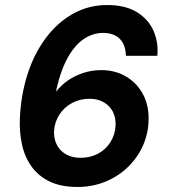

<svg xmlns="http://www.w3.org/2000/svg" viewBox="-20 -732 673 764"><path d="M289 12Q222 12 177 -10Q132 -32 105 -70Q78 -108 67.5 -157Q57 -206 59 -259Q63 -354 89.5 -436.5Q116 -519 162.5 -581Q209 -643 271 -677.5Q333 -712 406 -712Q479 -712 525 -683.5Q571 -655 591 -609Q611 -563 606 -510H481Q480 -554 456.5 -577.5Q433 -601 390 -601Q349 -601 313 -576.5Q277 -552 249.5 -502.5Q222 -453 205 -379Q205 -376 204.5 -373Q204 -370 203 -367Q223 -393 250.5 -412Q278 -431 312 -442Q346 -453 383 -453Q439 -453 482.5 -427Q526 -401 550 -355Q574 -309 571 -249Q569 -195 546.5 -147.5Q524 -100 485.5 -64Q447 -28 396.5 -8Q346 12 289 12ZM300 -104Q339 -104 370 -120.5Q401 -137 419.5 -166.5Q438 -196 440 -233Q441 -264 429 -287.5Q417 -311 393 -325Q369 -339 336 -339Q298 -339 266.5 -322Q235 -305 216 -275.5Q197 -246 195 -209Q194 -179 206.5 -155Q219 -131 243.5 -117.5Q268 -104 300 -104Z"/></svg>

Font: DM Sans
Style: Bold Italic
Weight: 700
Italic angle: -10°
Designer: Colophon Foundry, Jonny Pinhorn
Foundry: Colophon Foundry
Version: Version 4.004;gftools[0.9.30]